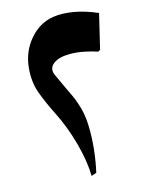

<svg xmlns="http://www.w3.org/2000/svg" viewBox="-76 -683 550 749"><g transform="rotate(-10 199.0 -308.5)"><path d="M226 13Q220 -46 193.5 -118Q167 -190 130 -250Q99 -300 78.5 -343.5Q58 -387 58 -443Q58 -508 94 -559Q130 -610 186 -624Q222 -633 268.5 -629Q315 -625 365 -608L344 -466L336 -460Q318 -465 285 -469Q252 -473 223 -470Q180 -466 159.5 -447Q139 -428 152 -402Q174 -363 186.5 -342Q199 -321 207 -307Q215 -293 223 -275Q242 -234 248 -185Q254 -136 253 -87.5Q252 -39 246 4Z"/></g></svg>

Font: Bona Nova
Style: Bold
Weight: 700
Designer: Mateusz Machalski
Foundry: Capitalics
Version: Version 4.001; ttfautohint (v1.8.3)